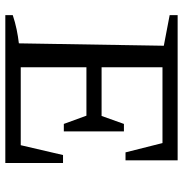

<svg xmlns="http://www.w3.org/2000/svg" viewBox="-3 -685 688 722"><g transform="rotate(90 341.0 -324.0)"><path d="M563 -217H593V0H37V-28Q64 -37 90.5 -42.5Q117 -48 143 -51L152 -596L37 -618V-648H583V-452H553L518 -591H233V-362H416L446 -446H474V-220H446L415 -305H233V-58H526Z"/></g></svg>

Font: Piazzolla
Style: Regular
Weight: 400
Designer: Juan Pablo del Peral
Foundry: Huerta Tipografica
Version: Version 1.330